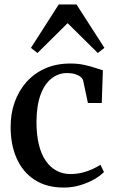

<svg xmlns="http://www.w3.org/2000/svg" viewBox="-20 -835 516 866"><path d="M268.5 11Q189.5 11 136 -24Q82.5 -59 55.2 -120.5Q28 -182 28 -260.5Q27.5 -321.5 46 -373.8Q64.5 -426 99.5 -465.2Q134.5 -504.5 184.2 -526.5Q234 -548.5 297.5 -548.5Q332 -548.5 360.2 -542.2Q388.5 -536 409.8 -528.8Q431 -521.5 444 -518L439 -370.5H376.5L355 -472Q353 -480.5 343.5 -488.2Q334 -496 318.5 -500.8Q303 -505.5 282.5 -505.5Q243.5 -505.5 212.2 -481Q181 -456.5 163 -407.8Q145 -359 144.5 -286Q144.5 -227.5 155.2 -183.2Q166 -139 186.5 -109.5Q207 -80 235.2 -65Q263.5 -50 298 -50Q325 -50 350.5 -56.2Q376 -62.5 397.2 -72.2Q418.5 -82 433 -92L449 -59Q433 -42.5 404.8 -26.2Q376.5 -10 341.2 0.5Q306 11 268.5 11ZM149 -596 119.5 -619 245 -815H325L451 -619L421 -596L285 -730.5Z"/></svg>

Font: Merriweather 72pt Medium
Style: Regular
Weight: 500
Version: Version 2.100